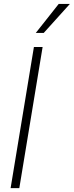

<svg xmlns="http://www.w3.org/2000/svg" viewBox="-20 -970 380 990"><path d="M199.7 -727.5 79.6 0H34.7L154.8 -727.5ZM164.6 -800.3 282.7 -949.7H340.3L205.6 -800.3Z"/></svg>

Font: Inter Display Extra Light
Style: Italic
Weight: 200
Italic angle: -9.39999°
Designer: Rasmus Andersson
Foundry: rsms
Version: Version 4.000;git-4fc901f